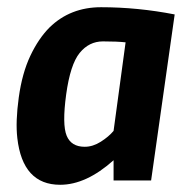

<svg xmlns="http://www.w3.org/2000/svg" viewBox="-20 -500 517 532"><path d="M328 -382.7Q304 -385.3 265.3 -385.3Q226.7 -385.3 200.7 -353.3Q174.7 -321.3 163.3 -238Q152 -154.7 164.7 -124Q177.3 -93.3 214.7 -93.3Q237.3 -93.3 259.3 -107.3Q281.3 -121.3 294.7 -137.3ZM294.7 -56Q218.7 12 146.7 12Q42.7 12 28 -117.3Q22.7 -162.7 32 -230Q41.3 -297.3 64 -345.3Q86.7 -393.3 117.3 -424Q174.7 -480 260 -480Q361.3 -480 464 -460L398.7 0H294.7Z"/></svg>

Font: Timmana
Style: Regular
Weight: 400
Designer: Appaji Ambarisha Darbha
Foundry: Andhrapradesh Society for Knowledge Networks
Version: Version 1.0.4; ttfautohint (v1.2.42-39fb)